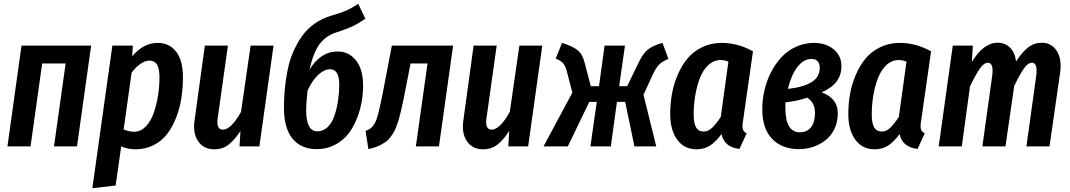

<svg xmlns="http://www.w3.org/2000/svg" viewBox="-20 -768 5614 1007"><path d="M263.2 0 324.2 -435.1H201.2L140.1 0H19L92.8 -528.8H458L383.8 0Z M464.4 219.2 569.3 -528.8H676.8L673.3 -472.2Q731 -543 807.6 -543Q869.1 -543 904.3 -496.3Q939.5 -449.7 939.5 -363.8Q939.5 -306.2 931.2 -252.9Q922.9 -199.7 903.6 -150.4Q884.3 -101.1 856.2 -64.7Q828.1 -28.3 785.4 -6.6Q742.7 15.1 690.4 15.1Q651.4 15.1 615.7 0L586.4 205.1ZM683.6 -77.1Q718.3 -77.1 745.1 -105.2Q772 -133.3 786.9 -177.5Q801.8 -221.7 809.1 -268.8Q816.4 -315.9 816.4 -361.8Q816.4 -409.2 803.2 -429.7Q790 -450.2 763.7 -450.2Q741.2 -450.2 715.8 -432.4Q690.4 -414.6 670.4 -387.2L628.4 -88.9Q658.2 -77.1 683.6 -77.1Z M1103.5 15.1Q1048.8 15.1 1019.8 -26.6Q990.7 -68.4 1000.5 -136.2L1054.2 -528.8H1175.3L1121.1 -143.1Q1117.7 -115.7 1125 -101.8Q1132.3 -87.9 1148.4 -87.9Q1191.9 -87.9 1244.1 -181.2L1294.4 -528.8H1414.6L1340.3 0H1236.3L1241.2 -81.1Q1210.4 -34.2 1179.2 -9.5Q1147.9 15.1 1103.5 15.1Z M1751 -498Q1810.1 -498 1847.2 -451.2Q1884.3 -404.3 1884.3 -318.8Q1884.3 -257.3 1869.4 -199.7Q1854.5 -142.1 1825.9 -93.5Q1797.4 -44.9 1749 -15.4Q1700.7 14.2 1640.1 14.2Q1559.6 14.2 1514.4 -40.5Q1469.2 -95.2 1469.2 -203.1Q1469.2 -255.4 1473.9 -303.2Q1478.5 -351.1 1488.8 -401.9Q1499 -452.6 1517.8 -495.8Q1536.6 -539.1 1563 -576.9Q1589.4 -614.7 1628.2 -642.6Q1667 -670.4 1715.3 -685.1Q1768.1 -700.2 1796.6 -712.9Q1825.2 -725.6 1858.9 -748L1896 -669.9Q1864.7 -647.5 1832.5 -631.8Q1800.3 -616.2 1750 -600.1Q1692.4 -583 1658.2 -539.3Q1624 -495.6 1603 -401.9Q1660.6 -498 1751 -498ZM1645 -79.1Q1676.3 -79.1 1699.7 -102.8Q1723.1 -126.5 1735.4 -164.8Q1747.6 -203.1 1753.4 -243.2Q1759.3 -283.2 1759.3 -324.2Q1759.3 -404.8 1710.9 -404.8Q1680.7 -404.8 1649.9 -376.5Q1619.1 -348.1 1593.3 -293.9Q1585.9 -232.9 1585.9 -189Q1585.9 -79.1 1645 -79.1Z M2356.4 -528.8 2282.2 0H2161.1L2222.2 -435.1H2133.3L2105.5 -293Q2098.1 -256.3 2093.5 -233.4Q2088.9 -210.4 2082.3 -182.6Q2075.7 -154.8 2070.6 -138.4Q2065.4 -122.1 2057.9 -102.1Q2050.3 -82 2043.2 -70.8Q2036.1 -59.6 2025.9 -46.1Q2015.6 -32.7 2004.9 -25.1Q1994.1 -17.6 1979.7 -9.5Q1965.3 -1.5 1949 3.9Q1932.6 9.3 1912.1 14.2L1897.5 -81.1Q1911.6 -86.9 1920.2 -92.3Q1928.7 -97.7 1937.3 -109.1Q1945.8 -120.6 1951.2 -132.8Q1956.5 -145 1963.6 -171.6Q1970.7 -198.2 1976.6 -226.3Q1982.4 -254.4 1992.2 -304.2L2035.2 -528.8Z M2513.2 15.1Q2458.5 15.1 2429.4 -26.6Q2400.4 -68.4 2410.2 -136.2L2463.9 -528.8H2585L2530.8 -143.1Q2527.3 -115.7 2534.7 -101.8Q2542 -87.9 2558.1 -87.9Q2601.6 -87.9 2653.8 -181.2L2704.1 -528.8H2824.2L2750 0H2646L2650.9 -81.1Q2620.1 -34.2 2588.9 -9.5Q2557.6 15.1 2513.2 15.1Z M3454.6 -543 3485.8 -459Q3452.6 -445.3 3436 -428.5Q3419.4 -411.6 3402.8 -375L3355 -271L3421.9 0H3307.6L3258.8 -233.9H3215.8L3183.6 0H3076.7L3109.9 -233.9H3070.8L2958 0H2830.6L2981.9 -282.2L2952.6 -395Q2945.3 -422.9 2933.1 -436.5Q2920.9 -450.2 2894.5 -460.9L2927.7 -543Q2985.8 -525.4 3011.7 -502.7Q3037.6 -480 3047.9 -433.1L3078.6 -315.9H3121.6L3150.9 -528.8H3257.8L3227.5 -315.9H3269.5L3327.6 -436Q3350.6 -484.9 3376.5 -506.8Q3402.3 -528.8 3454.6 -543Z M3766.1 -543Q3849.1 -543 3929.2 -499L3877.4 -136.2Q3872.1 -110.8 3875.2 -94Q3878.4 -77.1 3896 -68.8L3858.4 13.2Q3777.8 3.4 3764.2 -64.9Q3735.4 -25.4 3704.8 -5.1Q3674.3 15.1 3633.3 15.1Q3568.8 15.1 3532 -35.2Q3495.1 -85.4 3495.1 -169.9Q3495.1 -223.6 3504.2 -274.9Q3513.2 -326.2 3534.2 -375.2Q3555.2 -424.3 3585.7 -461.2Q3616.2 -498 3662.6 -520.5Q3709 -543 3766.1 -543ZM3759.3 -453.1Q3723.6 -453.1 3695.6 -427.2Q3667.5 -401.4 3651.1 -359.1Q3634.8 -316.9 3626.5 -268.1Q3618.2 -219.2 3618.2 -168Q3618.2 -120.6 3631.1 -99.4Q3644 -78.1 3670.4 -78.1Q3694.3 -78.1 3714.8 -97.7Q3735.4 -117.2 3760.3 -154.8L3800.3 -444.8Q3779.8 -453.1 3759.3 -453.1Z M4249 -543Q4311.5 -543 4352.3 -509.5Q4393.1 -476.1 4393.1 -420.9Q4393.1 -375 4368.2 -341.3Q4343.3 -307.6 4289.1 -283.2Q4328.6 -270.5 4351.3 -242.4Q4374 -214.4 4374 -172.9Q4374 -127.9 4356.2 -91.3Q4338.4 -54.7 4309.3 -32.2Q4280.3 -9.8 4244.6 2.2Q4209 14.2 4171.4 14.2Q4081.5 14.2 4029.8 -39.6Q3978 -93.3 3978 -194.8Q3978 -244.6 3989.3 -293.9Q4000.5 -343.3 4023.4 -388.2Q4046.4 -433.1 4078.1 -467.5Q4109.9 -502 4154.3 -522.5Q4198.7 -543 4249 -543ZM4236.3 -459Q4193.8 -459 4161.4 -415.5Q4128.9 -372.1 4112.3 -301.8Q4192.9 -310.5 4236.1 -336.9Q4279.3 -363.3 4279.3 -412.1Q4279.3 -435.1 4268.1 -447Q4256.8 -459 4236.3 -459ZM4213.4 -255.9Q4166.5 -238.8 4099.1 -231V-202.1Q4099.1 -74.2 4175.3 -74.2Q4212.4 -74.2 4233.4 -100.3Q4254.4 -126.5 4254.4 -176.8Q4254.4 -230 4213.4 -255.9Z M4700.2 -543Q4783.2 -543 4863.3 -499L4811.5 -136.2Q4806.2 -110.8 4809.3 -94Q4812.5 -77.1 4830.1 -68.8L4792.5 13.2Q4711.9 3.4 4698.2 -64.9Q4669.4 -25.4 4638.9 -5.1Q4608.4 15.1 4567.4 15.1Q4502.9 15.1 4466.1 -35.2Q4429.2 -85.4 4429.2 -169.9Q4429.2 -223.6 4438.2 -274.9Q4447.3 -326.2 4468.3 -375.2Q4489.3 -424.3 4519.8 -461.2Q4550.3 -498 4596.7 -520.5Q4643.1 -543 4700.2 -543ZM4693.4 -453.1Q4657.7 -453.1 4629.6 -427.2Q4601.6 -401.4 4585.2 -359.1Q4568.8 -316.9 4560.5 -268.1Q4552.2 -219.2 4552.2 -168Q4552.2 -120.6 4565.2 -99.4Q4578.1 -78.1 4604.5 -78.1Q4628.4 -78.1 4648.9 -97.7Q4669.4 -117.2 4694.3 -154.8L4734.4 -444.8Q4713.9 -453.1 4693.4 -453.1Z M5443.4 -543.9Q5495.1 -543.9 5522.7 -500.7Q5550.3 -457.5 5540 -386.2L5484.4 0H5363.3L5415 -372.1Q5423.3 -439 5392.1 -439Q5371.1 -439 5349.6 -408Q5328.1 -377 5299.3 -316.9L5253.4 0H5132.3L5184.1 -372.1Q5192.4 -439 5161.1 -439Q5140.1 -439 5118.2 -407Q5096.2 -375 5067.4 -314.9L5024.4 0H4903.3L4977.1 -528.8H5082.5L5077.1 -442.9Q5138.2 -543.9 5212.4 -543.9Q5251.5 -543.9 5277.3 -518.3Q5303.2 -492.7 5309.1 -445.8Q5340.3 -494.1 5372.1 -519Q5403.8 -543.9 5443.4 -543.9Z"/></svg>

Font: Fira Sans Compressed Medium
Style: Italic
Weight: 500
Width: 3
Italic angle: -8°
Designer: Carrois Corporate & Edenspiekermann AG
Foundry: Carrois Corporate GbR & Edenspiekermann AG
Version: Version 4.203;PS 004.203;hotconv 1.0.88;makeotf.lib2.5.64775